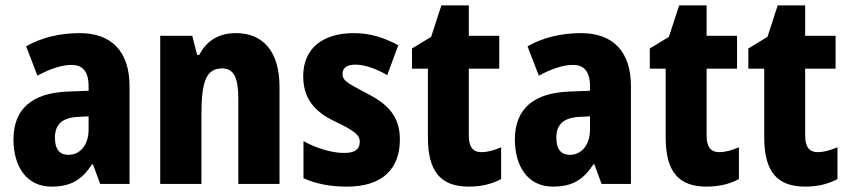

<svg xmlns="http://www.w3.org/2000/svg" viewBox="-20 -683 3151 713"><path d="M276 -560C199 -560 131 -542 77 -511L119 -402C167 -428 210 -442 246 -442C287 -442 309 -417 309 -363V-346L232 -343C101 -338 30 -280 30 -165C30 -67 77 10 171 10C245 10 284 -16 322 -73H325L352 0H461V-363C461 -493 393 -560 276 -560ZM270 -249 309 -251V-202C309 -144 277 -108 234 -108C202 -108 184 -128 184 -172C184 -220 210 -246 270 -249Z M856 -560C793 -560 747 -532 720 -479H712L694 -550H575V0H728V-256C728 -379 745 -429 805 -429C851 -429 865 -390 865 -315V0H1018V-360C1018 -492 957 -560 856 -560Z M1465 -165C1465 -252 1419 -297 1343 -336C1266 -376 1252 -385 1252 -409C1252 -431 1269 -443 1300 -443C1337 -443 1380 -426 1418 -404L1459 -515C1405 -544 1354 -560 1294 -560C1177 -560 1106 -502 1106 -401C1106 -319 1146 -269 1222 -233C1302 -195 1316 -180 1316 -156C1316 -128 1297 -115 1258 -115C1210 -115 1152 -134 1107 -159V-21C1157 1 1209 10 1269 10C1397 10 1465 -53 1465 -165Z M1768 -118C1736 -118 1721 -138 1721 -179V-428H1834V-550H1721V-663H1619L1581 -546L1510 -503V-428H1569V-173C1569 -43 1619 10 1721 10C1769 10 1807 0 1841 -18V-136C1815 -125 1791 -118 1768 -118Z M2138 -560C2061 -560 1993 -542 1939 -511L1981 -402C2029 -428 2072 -442 2108 -442C2149 -442 2171 -417 2171 -363V-346L2094 -343C1963 -338 1892 -280 1892 -165C1892 -67 1939 10 2033 10C2107 10 2146 -16 2184 -73H2187L2214 0H2323V-363C2323 -493 2255 -560 2138 -560ZM2132 -249 2171 -251V-202C2171 -144 2139 -108 2096 -108C2064 -108 2046 -128 2046 -172C2046 -220 2072 -246 2132 -249Z M2651 -118C2619 -118 2604 -138 2604 -179V-428H2717V-550H2604V-663H2502L2464 -546L2393 -503V-428H2452V-173C2452 -43 2502 10 2604 10C2652 10 2690 0 2724 -18V-136C2698 -125 2674 -118 2651 -118Z M3017 -118C2985 -118 2970 -138 2970 -179V-428H3083V-550H2970V-663H2868L2830 -546L2759 -503V-428H2818V-173C2818 -43 2868 10 2970 10C3018 10 3056 0 3090 -18V-136C3064 -125 3040 -118 3017 -118Z"/></svg>

Font: Noto Sans Georgian Condensed ExtraBold
Style: Regular
Weight: 800
Width: 3
Designer: Monotype Design Team, Akaki Razmadze
Foundry: Google LLC
Version: Version 2.005